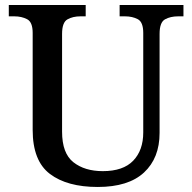

<svg xmlns="http://www.w3.org/2000/svg" viewBox="-20 -734 765 764"><path d="M369 10Q247 10 178.5 -42Q110 -94 110 -217V-603Q110 -646 88 -657.5Q66 -669 37 -669H15V-714H321V-669H300Q270 -669 248.5 -657Q227 -645 227 -599V-210Q227 -124 272 -88.5Q317 -53 389 -53Q470 -53 510 -94.5Q550 -136 550 -207V-603Q550 -646 528.5 -657.5Q507 -669 477 -669H456V-714H710V-669H689Q658 -669 636.5 -657Q615 -645 615 -599V-205Q615 -105 553 -47.5Q491 10 369 10Z"/></svg>

Font: Noto Serif Tamil Medium
Style: Regular
Weight: 500
Designer: Indian Type Foundry, Tom Grace, and the Monotype Design Team
Foundry: Monotype Imaging Inc.
Version: Version 2.004; ttfautohint (v1.8.4.7-5d5b)